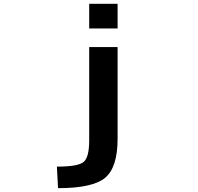

<svg xmlns="http://www.w3.org/2000/svg" viewBox="-20 -771 1040 1010"><path d="M449.2 -621.1V-751H598.6V-621.1ZM449.2 -32.2V-523.4H598.6V-41Q598.6 109.4 533.2 164.1Q467.8 218.8 285.2 218.8L279.3 105.5Q391.6 105.5 420.4 80.6Q449.2 55.7 449.2 -32.2Z"/></svg>

Font: Gen Shin Gothic Monospace Bold
Style: Bold
Weight: 700
Designer: [Source Han Sans]
Ryoko NISHIZUKA  (kana & ideographs); Paul D. Hunt (Latin, Greek & Cyrillic); Wenlong ZHANG  (bopomofo
Version: Version 1.002.20150607